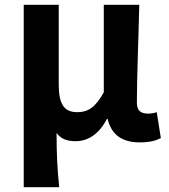

<svg xmlns="http://www.w3.org/2000/svg" viewBox="-20 -580 704 801"><path d="M225 -560H79V201H227C219 120 216 66 216 -25C237 3 265 9 296 9C349 9 395 -23 426 -84H429C444 -19 489 14 562 14C605 14 630 7 651 -4L634 -112C622 -108 610 -106 599 -106C568 -106 551 -117 551 -152C551 -256 558 -424 561 -560H413V-195C378 -131 346 -112 303 -112C247 -112 225 -145 225 -229Z"/></svg>

Font: Spoqa Han Sans Neo Bold
Style: Bold
Weight: 700
Designer: [Spoqa Han Sans Neo] Dong-huui Kim  Younghwa Kang  Yujin Lee  [Noto Sans] Ryoko NISHIZUKA  (kana & ideographs); Paul D. 
Foundry: Spoqa (http://www.spoqa-han-sans.com)
Version: Version 1.100;hotconv 1.0.109;makeotfexe 2.5.65596